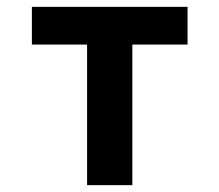

<svg xmlns="http://www.w3.org/2000/svg" viewBox="-20 -540 640 560"><path d="M234 0V-410H73V-520H527V-410H366V0Z"/></svg>

Font: Iosevka Extrabold Extended
Style: Regular
Weight: 800
Width: 7
Monospace: yes
Designer: Belleve Invis
Foundry: Belleve Invis
Version: Version 32.5.0; ttfautohint (v1.8.4)